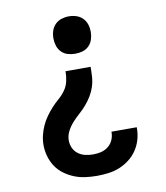

<svg xmlns="http://www.w3.org/2000/svg" viewBox="-84 -598 768 890"><g transform="rotate(-10 300.0 -152.5)"><path d="M300 -352Q282 -352 265 -357Q248 -362 235.5 -374.5Q223 -387 217.5 -404.5Q212 -422 212 -440Q212 -458 217.5 -475Q223 -492 235.5 -504.5Q248 -517 265 -522.5Q282 -528 300 -528Q318 -528 335 -522.5Q352 -517 364.5 -504.5Q377 -492 382.5 -475Q388 -458 388 -440Q388 -422 382.5 -404.5Q377 -387 364.5 -374.5Q352 -362 335 -357Q318 -352 300 -352ZM301 223Q274 223 247 219.5Q220 216 195 206Q170 196 148 180Q126 164 111 141.5Q96 119 88.5 92.5Q81 66 81 39Q81 16 86.5 -6.5Q92 -29 101.5 -50Q111 -71 124.5 -90Q138 -109 153.5 -126Q169 -143 186.5 -158Q204 -173 217.5 -192Q231 -211 236 -234Q241 -257 241 -280H359Q359 -257 357.5 -233.5Q356 -210 349 -188Q342 -166 330 -146Q318 -126 303 -108.5Q288 -91 270.5 -75.5Q253 -60 237.5 -43Q222 -26 211 -5Q200 16 200 39Q200 58 208 75Q216 92 231 103Q246 114 264.5 118Q283 122 301 122Q320 122 338.5 117.5Q357 113 372 101Q387 89 394.5 71.5Q402 54 402 35Q402 34 402 33.5Q402 33 402 33H521Q521 34 521 35Q521 36 521 38Q521 65 513.5 91Q506 117 491 139.5Q476 162 454 179Q432 196 407 206Q382 216 355 219.5Q328 223 301 223Z"/></g></svg>

Font: Iosevka Custom Extended
Style: Bold
Weight: 700
Width: 7
Monospace: yes
Designer: Belleve Invis
Foundry: Belleve Invis
Version: Version 11.2.4; ttfautohint (v1.8.4)